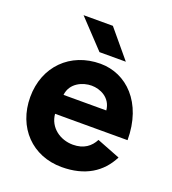

<svg xmlns="http://www.w3.org/2000/svg" viewBox="-131 -800 816 911"><g transform="rotate(20 277.0 -344.5)"><path d="M283 12C401 12 479 -38 522 -123L404 -169C385 -132 352 -106 297 -106C233 -106 174 -147 168 -215H534C534 -405 421 -512 290 -512C138 -512 30 -404 30 -250C30 -96 135 12 283 12ZM266 -562H399L283 -701H135ZM175 -313C182 -376 243 -400 286 -400C329 -400 385 -376 391 -313Z"/></g></svg>

Font: HB Figtree Prototype
Style: Bold
Weight: 700
Designer: Alfredo Marco Pradil
Foundry: Hanken Design Co.®
Version: Version 1.002;Glyphs 3.2 (3228)